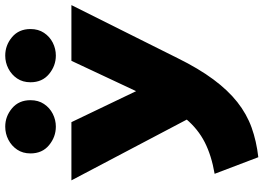

<svg xmlns="http://www.w3.org/2000/svg" viewBox="-157 -836 1008 734"><g transform="rotate(-90 347.0 -469.0)"><path d="M113 14.5 49.5 -152.5Q119.5 -164.5 170 -190.2Q220.5 -216 259 -261.5Q297.5 -307 330.5 -378L481.5 -700H694.5L491.5 -293.5Q452 -213.5 410.5 -157.5Q369 -101.5 323.8 -65.8Q278.5 -30 226.5 -11.2Q174.5 7.5 113 14.5ZM295.5 -185.5 24.5 -700H247L420 -339ZM230 -759.5Q190.5 -759.5 159 -785.5Q127.5 -811.5 127.5 -856.5Q127.5 -886 142 -907.5Q156.5 -929 179.8 -941Q203 -953 230 -953Q269 -953 300 -927Q331 -901 331 -856.5Q331 -826.5 316.5 -804.8Q302 -783 278.8 -771.2Q255.5 -759.5 230 -759.5ZM501.5 -759.5Q462.5 -759.5 431 -785.5Q399.5 -811.5 399.5 -856.5Q399.5 -886 414 -907.5Q428.5 -929 451.8 -941Q475 -953 501.5 -953Q541 -953 572 -927Q603 -901 603 -856.5Q603 -826.5 588.5 -804.8Q574 -783 550.8 -771.2Q527.5 -759.5 501.5 -759.5Z"/></g></svg>

Font: Geologica Cursive ExtraBold
Style: Regular
Weight: 800
Designer: Sindre Bremnes, Frode Helland
Foundry: Monokrom Skriftforlag AS
Version: Version 1.010;gftools[0.9.28]